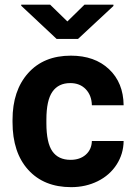

<svg xmlns="http://www.w3.org/2000/svg" viewBox="-20 -770 561 800"><path d="M273.9 -104Q313 -104 337.4 -125.5Q361.8 -147 362.8 -182.6H495.1Q494.6 -128.9 465.8 -84.2Q437 -39.6 387 -14.9Q336.9 9.8 276.4 9.8Q163.1 9.8 97.7 -62.3Q32.2 -134.3 32.2 -261.2V-270.5Q32.2 -392.6 97.2 -465.3Q162.1 -538.1 275.4 -538.1Q374.5 -538.1 434.3 -481.7Q494.1 -425.3 495.1 -331.5H362.8Q361.8 -372.6 337.4 -398.2Q313 -423.8 272.9 -423.8Q223.6 -423.8 198.5 -387.9Q173.3 -352.1 173.3 -271.5V-256.8Q173.3 -175.3 198.2 -139.6Q223.1 -104 273.9 -104ZM260.7 -680.7 332 -750.5H452.6V-745.1L305.2 -607.9H215.8L68.4 -746.1V-750.5H189Z"/></svg>

Font: SteelSelectRoboto
Style: Roboto-Bold
Weight: 700
Designer: Google
Version: Version 2.137; 2017